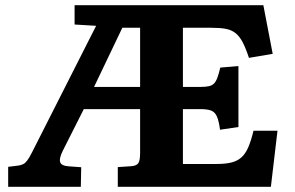

<svg xmlns="http://www.w3.org/2000/svg" viewBox="-20 -720 1137 740"><path d="M11.5 0V-77L51.5 -82Q61.5 -83.5 69.2 -87.3Q77 -91 85 -101.5Q93 -112 103.5 -133L350.5 -620.5L267.5 -625.5V-700H995L1031 -512.5L939.5 -497Q927 -535 915 -557.7Q903 -580.5 887.3 -592.7Q871.5 -605 849.5 -609Q827.5 -613 794.5 -613H685V-385H753Q772.5 -385 785 -387.8Q797.5 -390.5 805 -398.3Q812.5 -406 818 -421Q823.5 -436 829 -459.5L899 -465.5V-230.5L828 -220Q823.5 -254.5 815.8 -271.5Q808 -288.5 793.5 -294Q779 -299.5 751 -299.5H685V-88H814.5Q848 -88 871 -93.5Q894 -99 909.8 -112.8Q925.5 -126.5 936.5 -151.5Q947.5 -176.5 957 -216H1049.5L1024 0H434V-76L486.5 -79.5Q506 -81 513 -91Q520 -101 520 -131V-299.5H303L222.5 -140Q215 -125 212.3 -114Q209.5 -103 211.8 -95.5Q214 -88 222.3 -84Q230.5 -80 244.5 -79L293 -75.5L291.5 0ZM342.5 -385H520V-613H451.5Z"/></svg>

Font: Literata Variable Black
Style: Regular
Weight: 900
Designer: Latin by Veronika Burian and Jose Scaglione. Greek by Irene Vlachou. Cyrillic by Vera Evstafieva.
Foundry: TypeTogether
Version: Version 3.021